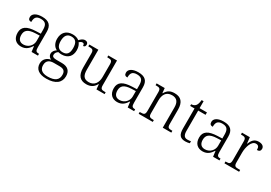

<svg xmlns="http://www.w3.org/2000/svg" viewBox="27 -1666 4110 2914"><g transform="rotate(30 2082.0 -209.0)"><path d="M201 10C291 10 333 -44 366 -94H371L383 0H495V-32H491C442 -32 430 -48 430 -112V-379C430 -491 378 -544 258 -544C152 -544 95 -502 95 -446C95 -406 114 -391 151 -391C151 -460 169 -506 256 -506C352 -506 366 -450 366 -372V-310L283 -307C127 -301 53 -254 53 -148C53 -40 117 10 201 10ZM216 -35C148 -35 118 -80 118 -145C118 -224 160 -269 292 -274L366 -277V-181C366 -105 304 -35 216 -35Z M776 240C941 240 1021 169 1021 58C1021 -30 973 -85 865 -85H772C719 -85 693 -97 693 -130C693 -164 713 -186 737 -201C749 -197 779 -194 795 -194C909 -194 965 -265 965 -364C965 -419 949 -458 928 -485C947 -501 961 -512 984 -512C1007 -512 1014 -494 1014 -469C1041 -469 1053 -488 1053 -514C1053 -540 1036 -562 999 -562C957 -562 925 -529 907 -508C885 -528 843 -544 795 -544C678 -544 618 -473 618 -366C618 -302 645 -240 703 -213C671 -193 645 -162 645 -123C645 -82 671 -58 699 -47C637 -36 577 8 577 88C577 183 644 240 776 240ZM792 -231C722 -231 682 -273 682 -364C682 -462 721 -506 792 -506C865 -506 901 -463 901 -365C901 -269 865 -231 792 -231ZM779 202C667 202 634 149 634 85C634 0 692 -25 759 -25H854C925 -25 963 -5 963 68C963 150 914 202 779 202Z M1344 10C1420 10 1473 -21 1507 -86H1512L1520 0H1663V-32H1646C1595 -32 1571 -39 1571 -102V-536H1418V-504H1428C1485 -504 1507 -497 1507 -431V-210C1507 -112 1461 -36 1362 -36C1268 -36 1244 -96 1244 -186V-536H1086V-504H1100C1157 -504 1180 -497 1180 -433V-185C1180 -50 1236 10 1344 10Z M1886 10C1976 10 2018 -44 2051 -94H2056L2068 0H2180V-32H2176C2127 -32 2115 -48 2115 -112V-379C2115 -491 2063 -544 1943 -544C1837 -544 1780 -502 1780 -446C1780 -406 1799 -391 1836 -391C1836 -460 1854 -506 1941 -506C2037 -506 2051 -450 2051 -372V-310L1968 -307C1812 -301 1738 -254 1738 -148C1738 -40 1802 10 1886 10ZM1901 -35C1833 -35 1803 -80 1803 -145C1803 -224 1845 -269 1977 -274L2051 -277V-181C2051 -105 1989 -35 1901 -35Z M2260 0H2507V-32H2497C2440 -32 2418 -38 2418 -102V-326C2418 -414 2451 -498 2560 -498C2650 -498 2682 -442 2682 -354V0H2832V-32H2822C2764 -32 2746 -39 2746 -105V-353C2746 -485 2689 -544 2580 -544C2511 -544 2461 -525 2420 -452H2415L2407 -536H2265V-504H2280C2331 -504 2354 -497 2354 -433V-105C2354 -39 2332 -32 2274 -32H2260Z M3082 10C3107 10 3137 5 3156 -1V-36C3135 -32 3118 -30 3095 -30C3044 -30 3018 -61 3018 -137V-494H3147V-536H3018V-658H2984C2978 -601 2966 -570 2948 -551C2930 -533 2903 -524 2877 -524V-494H2954V-143C2954 -30 2992 10 3082 10Z M3382 10C3472 10 3514 -44 3547 -94H3552L3564 0H3676V-32H3672C3623 -32 3611 -48 3611 -112V-379C3611 -491 3559 -544 3439 -544C3333 -544 3276 -502 3276 -446C3276 -406 3295 -391 3332 -391C3332 -460 3350 -506 3437 -506C3533 -506 3547 -450 3547 -372V-310L3464 -307C3308 -301 3234 -254 3234 -148C3234 -40 3298 10 3382 10ZM3397 -35C3329 -35 3299 -80 3299 -145C3299 -224 3341 -269 3473 -274L3547 -277V-181C3547 -105 3485 -35 3397 -35Z M3763 0H4020V-32H3989C3938 -32 3914 -38 3914 -104V-274C3914 -372 3953 -498 4029 -498C4071 -498 4089 -477 4089 -421C4132 -421 4149 -443 4149 -474C4149 -517 4115 -545 4052 -545C3969 -545 3939 -490 3914 -431H3910L3899 -536H3761V-504H3770C3828 -504 3850 -497 3850 -433V-107C3850 -39 3827 -32 3775 -32H3763Z"/></g></svg>

Font: Noto Serif Tamil Light
Style: Italic
Weight: 300
Italic angle: -12°
Designer: Indian Type Foundry, Tom Grace, and the Monotype Design Team
Foundry: Monotype Imaging Inc.
Version: Version 2.003